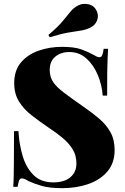

<svg xmlns="http://www.w3.org/2000/svg" viewBox="-20 -966 653 1000"><path d="M302 -722Q367 -722 403 -709Q439 -696 464 -682Q476 -675 483.5 -671.5Q491 -668 498 -668Q508 -668 512.5 -679Q517 -690 520 -712H543Q542 -691 540.5 -663Q539 -635 538.5 -589Q538 -543 538 -468H515Q511 -523 489.5 -575Q468 -627 430.5 -661Q393 -695 341 -695Q297 -695 268 -671Q239 -647 239 -602Q239 -565 257 -538.5Q275 -512 313.5 -483Q352 -454 415 -410Q460 -379 496.5 -348Q533 -317 555 -278Q577 -239 577 -184Q577 -117 539.5 -73Q502 -29 440 -7.5Q378 14 305 14Q237 14 196.5 2Q156 -10 128 -23Q106 -37 94 -37Q84 -37 79.5 -26Q75 -15 72 7H49Q51 -19 51.5 -53.5Q52 -88 52.5 -143Q53 -198 53 -283H76Q80 -213 98.5 -152Q117 -91 155.5 -53.5Q194 -16 258 -16Q295 -16 321.5 -27.5Q348 -39 363 -61Q378 -83 378 -114Q378 -156 359 -187.5Q340 -219 307.5 -246.5Q275 -274 232 -302Q185 -334 144 -366Q103 -398 78.5 -438Q54 -478 54 -533Q54 -599 89 -640.5Q124 -682 181 -702Q238 -722 302 -722ZM390 -939Q412 -950 441.5 -943.5Q471 -937 484 -908Q495 -884 485.5 -859.5Q476 -835 452 -823Q429 -811 402 -807Q375 -803 336.5 -796.5Q298 -790 239 -772L232 -784Q281 -825 306 -855.5Q331 -886 348.5 -907Q366 -928 390 -939Z"/></svg>

Font: Playfair Display Black
Style: Regular
Weight: 900
Designer: Claus Eggers Sørensen
Foundry: Claus Eggers Sørensen
Version: Version 1.203